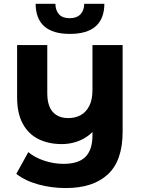

<svg xmlns="http://www.w3.org/2000/svg" viewBox="-20 -771 727 993"><path d="M320.6 201.6Q246.7 201.6 178.9 183.1Q111.1 164.6 64.3 128.2L126.4 15.8Q159.6 43.8 208.9 60.1Q258.2 76.4 308.5 76.4Q386.7 76.4 422.5 39.7Q458.2 2.9 458.2 -70.2V-172.3L491.1 -132.6Q461.7 -80.2 410.8 -53Q359.9 -25.8 299.1 -25.8Q231.7 -25.8 179.5 -51.4Q127.3 -77 97.9 -130.8Q68.5 -184.5 68.5 -267.5V-537.9H224.5V-290.8Q224.5 -223.2 253.2 -191.7Q281.8 -160.3 333.5 -160.3Q369.8 -160.3 397.9 -175.9Q425.9 -191.5 442.1 -223.9Q458.2 -256.2 458.2 -305.3V-537.9H614.2V-89.7Q614.2 59.7 538 130.6Q461.7 201.6 320.6 201.6ZM341.4 -595.6Q253.9 -595.6 209.4 -634.5Q164.9 -673.4 164.3 -751.3H266.5Q267.1 -716.7 285.3 -696.8Q303.5 -676.9 340.4 -676.9Q376.8 -676.9 395.9 -696.8Q415.1 -716.7 415.7 -751.3H519.8Q519.2 -673.4 474.3 -634.5Q429.5 -595.6 341.4 -595.6Z"/></svg>

Font: Montserrat Alternates Thin
Style: Regular
Weight: 100
Designer: Julieta Ulanovsky
Foundry: Julieta Ulanovsky
Version: Version 9.000